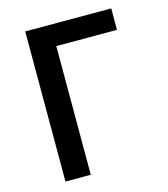

<svg xmlns="http://www.w3.org/2000/svg" viewBox="-110 -822 796 908"><g transform="rotate(-15 288.0 -367.5)"><path d="M98 0H222V-630H519V-735H98Z"/></g></svg>

Font: Iosevka Sparkle
Style: Bold
Weight: 700
Designer: Belleve Invis
Foundry: Belleve Invis
Version: Version 4.5.0; ttfautohint (v1.8.3)